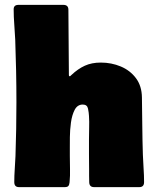

<svg xmlns="http://www.w3.org/2000/svg" viewBox="-20 -768 650 788"><path d="M58.1 0Q38.6 0 38.6 -20.5Q38.6 -46.9 40.5 -73.7Q42.5 -100.6 43.5 -127Q45.4 -182.6 46.4 -238Q47.4 -293.5 47.4 -349.1Q47.4 -413.1 46.1 -477.3Q44.9 -541.5 42.5 -605Q41 -636.2 38.6 -667.5Q36.1 -698.7 36.1 -730Q36.1 -748 55.7 -748H240.2Q260.7 -748 260.7 -728Q260.7 -662.1 261.7 -595.9Q262.7 -529.8 262.7 -463.9Q262.7 -461.9 262.7 -459.7Q262.7 -457.5 263.7 -455.6L267.6 -455.1L272.9 -460Q299.8 -485.4 328.1 -498.3Q356.4 -511.2 393.6 -511.2Q437.5 -511.2 475.8 -495.1Q514.2 -479 538.1 -447Q562 -415 562.5 -367.7Q563.5 -309.1 564 -250.2Q564.5 -191.4 566.4 -132.8Q567.4 -105 569.3 -76.7Q571.3 -48.3 571.3 -20.5Q571.3 0 551.8 0H366.2Q346.7 0 346.2 -20Q345.7 -33.7 345.7 -47.1Q345.7 -60.5 345.7 -74.2Q345.2 -104.5 345.2 -135Q345.2 -165.5 345.2 -195.8Q345.2 -220.2 345.9 -244.1Q346.7 -268.1 345.2 -292Q344.7 -304.7 341.3 -321.8Q337.9 -338.9 319.8 -338.9Q297.9 -338.9 286.6 -317.4Q275.4 -295.9 271.2 -265.1Q267.1 -234.4 266.8 -205.6Q266.6 -176.8 266.6 -162.1V-128.4Q266.6 -101.6 267.3 -74.2Q268.1 -46.9 265.6 -20Q264.6 -9.8 260.7 -4.9Q256.8 0 245.6 0Z"/></svg>

Font: Belanosima
Style: Bold
Weight: 700
Designer: The DocRepair Project, Santiago Orozco
Foundry: Google
Version: Version 2.000